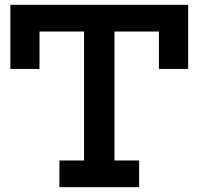

<svg xmlns="http://www.w3.org/2000/svg" viewBox="-20 -775 822 795"><path d="M759 -755V-489.5H638V-644.5H454V-110.5H556V0H226V-110.5H328V-644.5H143.5V-489.5H23V-755Z"/></svg>

Font: Hepta Slab ExtraLight SemiBold
Style: Regular
Weight: 600
Version: Version 1.102